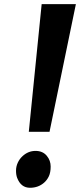

<svg xmlns="http://www.w3.org/2000/svg" viewBox="-20 -888 390 918"><path d="M179.2 -868.2H342.8L216.8 -257.8H117.7ZM62 -37.6Q56.6 -51.8 56.6 -71.8Q56.6 -91.8 64.9 -109.9Q73.2 -127.9 86.9 -140.6Q114.3 -166.5 149.9 -166.5Q184.6 -166.5 204.1 -142.6Q222.2 -120.6 222.2 -91.8Q222.2 -63 213.4 -44.7Q204.6 -26.4 190.4 -14.2Q162.6 9.8 123.5 9.8Q80.1 9.8 62 -37.6Z"/></svg>

Font: Merriweather
Style: Heavy Italic
Weight: 900
Italic angle: -7°
Designer: Eben Sorkin
Foundry: Eben Sorkin
Version: Version 1.001